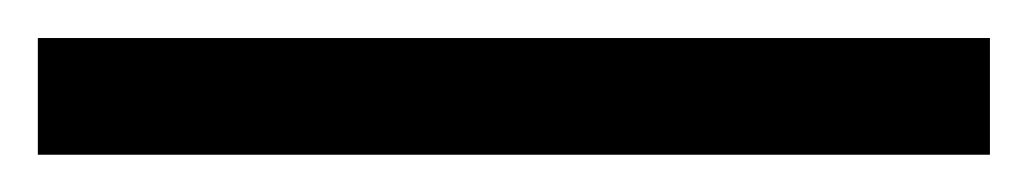

<svg xmlns="http://www.w3.org/2000/svg" viewBox="-23 -842 546 102"><path d="M502.9 -759.8H-2.9V-821.8H502.9Z"/></svg>

Font: OpenSans-Regular
Style: Regular
Weight: 400
Foundry: Ascender Corporation
Version: Version 1.10